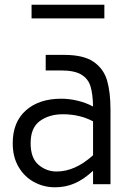

<svg xmlns="http://www.w3.org/2000/svg" viewBox="-20 -782 554 815"><path d="M34 0ZM449 -316V0H375V-57Q335 -20 296.5 -3.5Q258 13 214 13Q165 13 124 -9.5Q83 -32 58.5 -74Q34 -116 34 -174Q34 -264 90 -313.5Q146 -363 240 -363Q274 -363 309.5 -354.5Q345 -346 375 -330Q374 -384 364 -416Q354 -448 325 -465.5Q296 -483 238 -483H174V-549H253Q335 -549 377.5 -519.5Q420 -490 434.5 -440.5Q449 -391 449 -316ZM375 -123V-267Q318 -297 247 -297Q189 -297 149.5 -268.5Q110 -240 110 -174Q110 -111 143.5 -82.5Q177 -54 220 -54Q299 -54 375 -123ZM114 -762H423V-704H114Z"/></svg>

Font: Biryani Light
Style: Regular
Weight: 300
Designer: Dan Reynolds and Mathieu Réguer
Foundry: Dan Reynolds and Mathieu Réguer
Version: Version 1.004; ttfautohint (v1.1) -l 5 -r 5 -G 72 -x 0 -D la